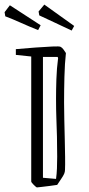

<svg xmlns="http://www.w3.org/2000/svg" viewBox="-38 -806 387 836"><path d="M226 -602Q232 -599 238.5 -590.5Q245 -582 249 -575Q244 -530 242.5 -471.5Q241 -413 241 -360Q241 -327 242 -285Q243 -243 244 -200.5Q245 -158 245.5 -122.5Q246 -87 245 -66Q245 -58 241.5 -49.5Q238 -41 227 -25L211 -1Q199 1 179 3.5Q159 6 142 8Q125 10 123 10Q120 10 109 -1Q98 -12 98 -16V-560L31 -567V-592Q73 -596 116 -599Q159 -602 190 -603.5Q221 -605 226 -602ZM149 -32 206 -27Q209 -48 210 -73Q211 -98 211 -124Q211 -173 210 -211.5Q209 -250 207.5 -289Q206 -328 206 -377Q206 -414 207.5 -461Q209 -508 215 -553L213 -558H149ZM274 -673Q237 -690 200.5 -707.5Q164 -725 133 -739L130 -756L155 -786L285 -693ZM128 -675Q90 -690 53.5 -706.5Q17 -723 -15 -735L-18 -753L5 -783L139 -696Z"/></svg>

Font: Grenze Gotisch ExtraLight
Style: Regular
Weight: 200
Designer: Renata Polastri
Foundry: Omnibus-Type
Version: Version 1.001